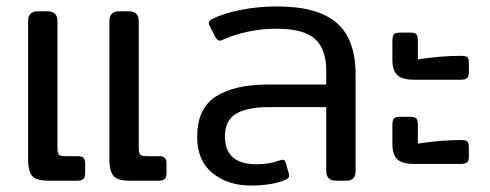

<svg xmlns="http://www.w3.org/2000/svg" viewBox="-20 -560 1520 595"><path d="M67 -67V-495Q67 -525 98 -525H127Q158 -525 158 -495V-102Q158 -86 162.5 -81Q167 -76 183 -76H221Q234 -76 239 -70.5Q244 -65 244 -53V-24Q244 -11 238.5 -5.5Q233 0 220 0H131Q92 0 79.5 -15Q67 -30 67 -67ZM319 -67V-495Q319 -525 350 -525H379Q410 -525 410 -495V-102Q410 -86 414.5 -81Q419 -76 435 -76H473Q486 -76 491 -70.5Q496 -65 496 -53V-24Q496 -11 490.5 -5.5Q485 0 472 0H383Q344 0 331.5 -15Q319 -30 319 -67Z M591 -136Q591 -224 649 -261Q707 -298 810 -298H991V-341Q991 -408 956 -439.5Q921 -471 836 -471Q790 -471 747 -461.5Q704 -452 671 -437Q665 -434 660 -434Q654 -434 647 -446L630 -479Q627 -485 627 -489Q627 -496 639 -502Q677 -520 729.5 -530Q782 -540 838 -540Q965 -540 1023.5 -489Q1082 -438 1082 -329V-30Q1082 -15 1075 -7.5Q1068 0 1052 0H1022Q991 0 991 -30V-228H813Q746 -228 711.5 -207.5Q677 -187 677 -137Q677 -51 775 -51Q815 -51 847 -63Q853 -65 856 -65Q863 -65 866 -54L875 -22Q876 -20 876 -16Q876 -8 867 -4Q849 5 820 10Q791 15 758 15Q686 15 638.5 -23.5Q591 -62 591 -136Z M1196 -375V-433Q1196 -448 1200.5 -453.5Q1205 -459 1220 -459H1251Q1266 -459 1270.5 -453.5Q1275 -448 1275 -432V-376Q1346 -387 1408 -387Q1424 -387 1428.5 -382.5Q1433 -378 1433 -363V-334Q1433 -323 1427.5 -318Q1422 -313 1408 -313H1262Q1226 -313 1211 -327.5Q1196 -342 1196 -375ZM1196 -114V-172Q1196 -187 1200.5 -192.5Q1205 -198 1220 -198H1251Q1266 -198 1270.5 -192.5Q1275 -187 1275 -171V-115Q1346 -126 1408 -126Q1424 -126 1428.5 -121.5Q1433 -117 1433 -102V-73Q1433 -62 1427.5 -57Q1422 -52 1408 -52H1262Q1226 -52 1211 -66.5Q1196 -81 1196 -114Z"/></svg>

Font: Mitr Light
Style: Regular
Weight: 300
Designer: Thanarat Vachiruckul
Foundry: Cadson Demak
Version: Version 1.003